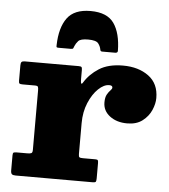

<svg xmlns="http://www.w3.org/2000/svg" viewBox="-54 -823 766 872"><g transform="rotate(5 329.0 -387.0)"><path d="M117.5 -393.5Q117.5 -406 115.2 -410.5Q113 -415 100.5 -415H45.5Q34.5 -415 31 -417.5Q27.5 -420 27.5 -430.5V-500Q27.5 -512 31.5 -516Q35.5 -520 46.5 -520H291.5Q301.5 -520 304.5 -517Q307.5 -514 307.5 -503.5V-463Q307.5 -430.5 317.5 -447Q341.5 -486.5 383.5 -513.2Q425.5 -540 492.5 -540Q563 -540 609.2 -506Q655.5 -472 655.5 -406Q655.5 -380 642.8 -350.8Q630 -321.5 603 -300.8Q576 -280 533.5 -280Q485.5 -280 454 -304Q422.5 -328 422.5 -366Q422.5 -389.5 430 -402.5Q437.5 -415.5 445 -422.8Q452.5 -430 452.5 -436Q452.5 -446 437.5 -446Q413.5 -446 388 -421.8Q362.5 -397.5 345 -356Q327.5 -314.5 327.5 -263V-122.5Q327.5 -110.5 331.2 -107.8Q335 -105 347.5 -105H403.5Q413 -105 415.2 -101.8Q417.5 -98.5 417.5 -88.5V-20Q417.5 -8.5 415.2 -4.2Q413 0 401.5 0H49.5Q37 0 32.2 -4.5Q27.5 -9 27.5 -21.5V-90Q27.5 -101 31.5 -103Q35.5 -105 46.5 -105H94Q107 -105 112.2 -107.8Q117.5 -110.5 117.5 -123ZM324 -774Q400 -774 431 -729.5Q462 -685 463 -604.5Q463 -595 451.5 -595H392Q384 -595 383 -603Q380.5 -618 370.5 -631Q360.5 -644 324 -644Q289.5 -644 279.2 -632.5Q269 -621 264.5 -609.5Q262 -603 260.2 -599Q258.5 -595 249.5 -595H193.5Q185.5 -595 184.2 -597.2Q183 -599.5 183.5 -607Q185.5 -686 217.5 -730Q249.5 -774 324 -774Z"/></g></svg>

Font: Besley* Fatface
Style: Regular
Weight: 900
Designer: Owen Earl
Foundry: indestructible type*
Version: Version 3.000; ttfautohint (v1.8.3)